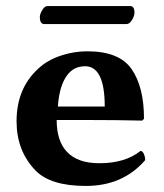

<svg xmlns="http://www.w3.org/2000/svg" viewBox="-20 -610 548 640"><path d="M401.9 -529.8H127.9Q112.8 -529.8 112.8 -553.2Q112.8 -563 120.8 -576.4Q128.9 -589.8 138.2 -589.8H414.1Q428.2 -589.8 428.2 -567.9Q428.2 -556.6 419.9 -543.2Q411.6 -529.8 401.9 -529.8ZM172.9 -254.9H329.1Q329.1 -388.7 264.2 -389.2Q225.6 -389.2 203.6 -358.9Q177.7 -324.2 172.9 -254.9ZM448.2 -106.9Q455.1 -106.9 459.5 -96.9Q463.9 -86.9 463.9 -76.2Q389.6 9.8 266.1 9.8Q147.9 9.8 98.1 -42Q35.2 -106.9 35.2 -206.1Q35.2 -321.8 116.7 -389.2Q145.5 -413.1 187 -426Q228.5 -439 271 -439Q377.9 -439 418.9 -379.4Q460 -319.8 460 -213.9L454.1 -208Q368.2 -210 268.6 -210H168.9Q168.9 -141.1 202.1 -105Q237.8 -65.9 311 -65.9Q397.5 -65.9 448.2 -106.9Z"/></svg>

Font: Linux Biolinum
Style: Bold
Weight: 700
Designer: Philipp H. Poll
Foundry: Philipp H. Poll
Version: Version 1.3.2 ; ttfautohint (v0.9)